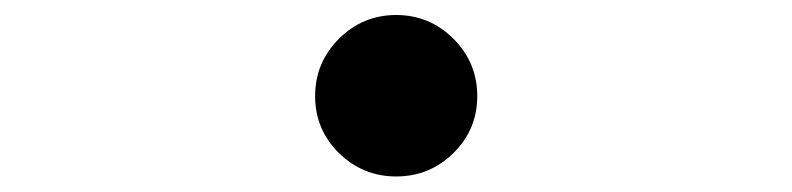

<svg xmlns="http://www.w3.org/2000/svg" viewBox="-20 -506 1040 252"><path d="M424.8 -305.2Q393.6 -335.9 393.6 -379.9Q393.6 -423.8 424.8 -455.1Q456.1 -486.3 500 -486.3Q543.9 -486.3 575.2 -455.1Q606.4 -423.8 606.4 -379.9Q606.4 -335.9 575.2 -305.2Q543.9 -274.4 500 -274.4Q456.1 -274.4 424.8 -305.2Z"/></svg>

Font: Gen Jyuu GothicX Regular
Style: Regular
Weight: 400
Designer: [Source Han Sans]
Ryoko NISHIZUKA  (kana & ideographs); Paul D. Hunt (Latin, Greek & Cyrillic); Wenlong ZHANG  (bopomofo
Version: Version 1.002.20150607